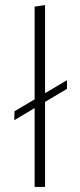

<svg xmlns="http://www.w3.org/2000/svg" viewBox="-20 -734 313 754"><path d="M116 0V-708L157 -714V0ZM36 -262 37 -297 243 -419V-385Z"/></svg>

Font: Ysabeau ExtraLight
Style: Regular
Weight: 250
Designer: Christian Thalmann (Catharsis Fonts)
Version: Version 2.002